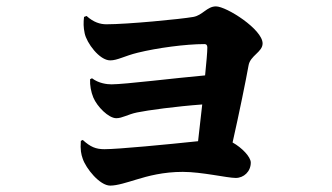

<svg xmlns="http://www.w3.org/2000/svg" viewBox="-20 -574 1040 601"><path d="M239 -136 233 -133C231 -105 234 -91 239 -77C249 -47 292 7 325 7C347 7 377 -3 407 -12C443 -23 491 -36 552 -36C612 -36 691 -17 718 -17C743 -17 765 -37 765 -65C765 -83 737 -112 708 -128C728 -216 750 -324 758 -369C763 -400 802 -411 802 -438C802 -482 689 -554 656 -554C628 -554 614 -526 585 -521C545 -514 379 -498 313 -498C294 -498 273 -504 251 -524L243 -521C241 -503 241 -489 245 -470C251 -440 291 -385 325 -385C348 -385 370 -399 411 -409C472 -424 561 -436 620 -436C626 -436 629 -433 629 -425C629 -411 626 -378 622 -338C531 -330 370 -310 329 -310C315 -310 289 -313 268 -329L262 -326C261 -307 265 -286 272 -269C284 -240 320 -204 344 -204C363 -204 380 -216 409 -222C443 -229 531 -241 613 -247L600 -132C505 -122 350 -107 307 -107C280 -107 263 -114 239 -136Z"/></svg>

Font: Noto Serif SC Black
Style: Regular
Weight: 900
Designer: Ryoko NISHIZUKA 西塚涼子 (kana & ideographs); Frank Grießhammer (Latin, Greek & Cyrillic); Wenlong ZHANG 张文龙 (bopomofo); San
Foundry: Adobe
Version: Version 2.001;hotconv 1.1.0;makeotfexe 2.6.0